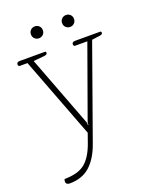

<svg xmlns="http://www.w3.org/2000/svg" viewBox="-157 -721 824 1031"><g transform="rotate(-20 255.0 -205.5)"><path d="M137 -600Q137 -615 147 -624.5Q157 -634 171 -634Q185 -634 195 -624.5Q205 -615 205 -600Q205 -585 195 -575.5Q185 -566 171 -566Q157 -566 147 -575.5Q137 -585 137 -600ZM315 -600Q315 -615 325 -624.5Q335 -634 349 -634Q363 -634 373 -624.5Q383 -615 383 -600Q383 -585 373 -575.5Q363 -566 349 -566Q335 -566 325 -575.5Q315 -585 315 -600ZM38 205Q38 199 41 191Q118 191 158 159Q198 127 224 54L243 0L67 -462H23Q19 -462 16.5 -465Q14 -468 14 -473Q14 -487 32 -487H175Q182 -487 182 -479Q182 -469 165 -467L102 -461L256 -56Q258 -51 258 -45.5Q258 -40 258 -38H261Q261 -40 261 -45.5Q261 -51 263 -56L409 -462H339Q335 -462 332.5 -465Q330 -468 330 -473Q330 -487 348 -487H491Q498 -487 498 -479Q498 -469 481 -467L436 -461L248 66Q221 142 176 182.5Q131 223 59 223Q50 223 44 218.5Q38 214 38 205Z"/></g></svg>

Font: Maitree ExtraLight
Style: Regular
Weight: 275
Designer: CadsonDemak Team
Foundry: CadsonDemak
Version: Version 1.003